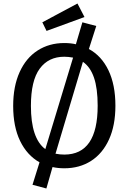

<svg xmlns="http://www.w3.org/2000/svg" viewBox="-20 -946 732 1093"><path d="M637 -344Q637 -232 600.5 -152Q564 -72 498.5 -30Q433 12 346 12Q310 12 279 5L244 127L165 106L205 -22Q134 -62 94.5 -143.5Q55 -225 55 -343Q55 -454 91.5 -535Q128 -616 194 -658.5Q260 -701 346 -701Q383 -701 412 -694L449 -819L528 -798L486 -667Q558 -628 597.5 -545.5Q637 -463 637 -344ZM156 -343Q156 -158 238 -97L396 -618Q369 -623 346 -623Q256 -623 206 -555Q156 -487 156 -343ZM536 -344Q536 -443 515 -504Q494 -565 452 -594L296 -71Q321 -66 346 -66Q536 -66 536 -344ZM461 -849 245 -770 221 -819 421 -926Z"/></svg>

Font: FiraGOUPP
Style: Medium
Weight: 400
Designer: bBox Type
Foundry: bBox Type GmbH
Version: Version 1.001